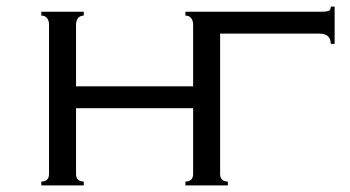

<svg xmlns="http://www.w3.org/2000/svg" viewBox="-20 -563 1063 583"><path d="M648.4 -35.2Q648.4 -23.4 654.3 -17.6Q660.2 -11.7 671.9 -11.7V0H543V-11.7Q554.7 -11.7 560.5 -17.6Q566.4 -23.4 566.4 -35.2V-234.4H210.9V-35.2Q210.9 -23.4 216.8 -17.6Q222.7 -11.7 234.4 -11.7V0H105.5V-11.7Q117.2 -11.7 123 -17.6Q128.9 -23.4 128.9 -35.2V-488.3Q128.9 -500 123 -507.8Q117.2 -515.6 105.5 -515.6V-527.3H234.4V-515.6Q222.7 -515.6 216.8 -507.8Q210.9 -500 210.9 -488.3V-300.8H566.4V-488.3Q566.4 -500 560.5 -507.8Q554.7 -515.6 543 -515.6V-527.3H949.2Q968.8 -527.3 976.6 -529.3Q984.4 -531.2 984.4 -543H996.1V-429.7H984.4Q984.4 -460.9 949.2 -460.9H648.4Z"/></svg>

Font: 和音 by 宁静之雨，公众号njzyshare
Style: Regular
Weight: 400
Designer: Steve Matteson
Foundry: Ascender Corporation
Version: Version 6.00;June 8, 2018;FontCreator 11.0.0.2388 32-bit